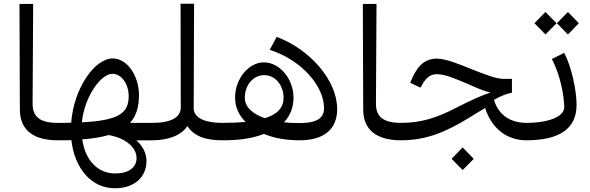

<svg xmlns="http://www.w3.org/2000/svg" viewBox="-20 -749 3151 1025"><path d="M288 0 307 -12V-81L288 -93C194 -93 154 -125 154 -195L157 -728H84L86 -165C86 -55 158 0 288 0Z M593 256C696 256 762 198 762 110C762 68 740 27 707 0H792L811 -12V-81L792 -93H674C708 -130 722 -179 722 -241C722 -343 660 -437 582 -437C485 -437 374 -278 360 -94C337 -93 313 -93 288 -93L269 -81V-12L288 0C314 0 338 0 361 -1C378 149 467 256 593 256ZM417 -96C431 -233 518 -355 580 -355C629 -355 667 -300 667 -236C667 -145 615 -106 417 -96ZM419 -5C475 -9 522 -17 560 -28C647 -13 709 36 709 95C709 145 667 177 595 177C503 177 435 108 419 -5Z M790 0C884 0 950 -29 980 -76C1016 -22 1076 0 1168 0L1187 -12V-81L1168 -93C1089 -93 1024 -111 1014 -163L1016 -729H944L945 -177C945 -122 895 -93 790 -93L773 -81V-12Z M1168 0C1255 0 1324 -9 1389 -34C1447 -10 1512 0 1579 0C1710 0 1780 -59 1780 -167C1780 -321 1633 -487 1457 -552L1420 -483C1593 -427 1710 -288 1710 -171C1710 -116 1667 -92 1580 -92C1550 -92 1522 -93 1496 -96C1530 -131 1547 -178 1547 -227C1547 -328 1473 -416 1389 -416C1307 -416 1235 -329 1235 -227C1235 -178 1255 -134 1291 -98C1255 -95 1214 -93 1168 -93L1149 -81V-12ZM1287 -227C1287 -295 1332 -348 1391 -348C1448 -348 1494 -295 1494 -227C1494 -175 1462 -139 1394 -118C1327 -141 1287 -178 1287 -227Z M2121 0 2140 -12V-81L2121 -93C2027 -93 1987 -125 1987 -195L1990 -728H1917L1919 -165C1919 -55 1991 0 2121 0Z M2121 0C2253 0 2359 -43 2487 -122C2518 -142 2546 -158 2570 -172C2602 -72 2677 0 2792 0L2811 -12V-81L2792 -93C2694 -93 2638 -145 2617 -216C2650 -235 2682 -248 2713 -254V-328H2666C2628 -328 2566 -353 2502 -378C2433 -406 2360 -436 2312 -436C2241 -436 2202 -389 2170 -307L2225 -281C2249 -328 2272 -353 2312 -353C2356 -353 2412 -328 2470 -304C2511 -286 2556 -265 2598 -255C2556 -241 2502 -218 2424 -178C2308 -117 2224 -93 2121 -93L2102 -81V-12ZM2391 99 2450 159 2509 99 2450 38Z M2790 0C2968 0 3058 -63 3058 -189C3058 -266 3032 -390 2992 -467L2926 -434C2972 -347 2992 -236 2992 -176C2992 -127 2910 -93 2790 -93L2773 -81V-12ZM2833 -625 2892 -565 2951 -625 2892 -685ZM2953 -625 3012 -565 3070 -625 3012 -685Z"/></svg>

Font: Wafeq
Style: Regular
Weight: 400
Designer: Rasmus Andersson & Azza Alameddine
Foundry: Google & TypeTogether
Version: Version 3.000;FEAKit 1.0